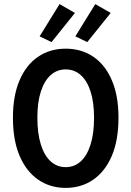

<svg xmlns="http://www.w3.org/2000/svg" viewBox="-20 -903 640 935"><path d="M300 12Q224 12 166 -28Q108 -68 75.5 -144Q43 -220 43 -330Q43 -437 75.5 -512.5Q108 -588 166 -627Q224 -666 300 -666Q376 -666 434 -627Q492 -588 524.5 -512.5Q557 -437 557 -330Q557 -220 524.5 -144Q492 -68 434 -28Q376 12 300 12ZM300 -89Q342 -89 373 -117Q404 -145 421 -199Q438 -253 438 -330Q438 -405 421 -457.5Q404 -510 373 -537.5Q342 -565 300 -565Q258 -565 227 -537.5Q196 -510 179 -457.5Q162 -405 162 -330Q162 -253 179 -199Q196 -145 227 -117Q258 -89 300 -89ZM231 -698 173 -726 270 -883 345 -840ZM405 -698 347 -726 444 -883 519 -840Z"/></svg>

Font: Source Code Pro ExtraLight SemiBold
Style: Regular
Weight: 600
Monospace: yes
Version: Version 1.018;hotconv 1.0.116;makeotfexe 2.5.65601